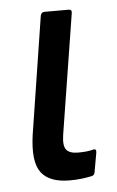

<svg xmlns="http://www.w3.org/2000/svg" viewBox="-43 -522 342 562"><g transform="rotate(-5 128.0 -241.0)"><path d="M140 8Q80 8 56 -24Q32 -56 43 -134L97 -479Q99 -490 109 -490H180Q190 -490 188 -479L132 -127Q127 -95 136.5 -83Q146 -71 171 -71Q182 -71 194 -72Q206 -73 216 -76Q226 -78 224 -66L214 -10Q213 -1 205 1Q192 4 175 6Q158 8 140 8Z"/></g></svg>

Font: Sofia Sans Condensed SemiBold
Style: Italic
Weight: 600
Italic angle: -9°
Version: Version 4.100